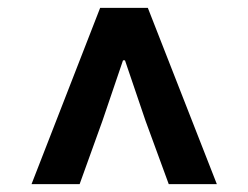

<svg xmlns="http://www.w3.org/2000/svg" viewBox="-20 -780 629 487"><path d="M60 -313H182L240 -474L292 -627H297L349 -474L408 -313H530L355 -760H234Z"/></svg>

Font: Noto Sans CJK KR Bold
Style: Regular
Weight: 700
Designer: Ryoko NISHIZUKA (kana & ideographs); Paul D. Hunt (Latin, Greek & Cyrillic); Wenlong ZHANG (bopomofo); Sandoll Communica
Foundry: Adobe Systems Incorporated
Version: Version 1.004;PS 1.004;hotconv 1.0.82;makeotf.lib2.5.63406